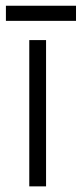

<svg xmlns="http://www.w3.org/2000/svg" viewBox="-20 -661 290 682"><path d="M84 1H143.6V-518.6H84ZM1 -640.6V-586.9H250V-640.6Z"/></svg>

Font: Dotum
Style: Regular
Weight: 400
Version: Version 2.21